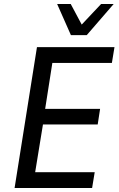

<svg xmlns="http://www.w3.org/2000/svg" viewBox="-20 -941 596 961"><path d="M53 0 165 -705H553L540 -626H242L206 -396H481L469 -318H195L156 -79H454L441 0ZM335 -765 266 -921H334L389 -818L486 -921H549L414 -765Z"/></svg>

Font: Nunito Sans 7pt Condensed Medium
Style: Italic
Weight: 500
Width: 3
Italic angle: -9°
Designer: Vernon Adams
Foundry: Vernon Adams
Version: Version 3.101;gftools[0.9.27]